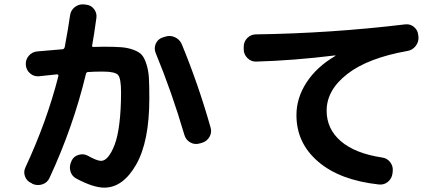

<svg xmlns="http://www.w3.org/2000/svg" viewBox="-20 -822 2040 882"><path d="M125 19.5Q103.5 10.7 95.2 -10.7Q86.9 -32.2 96.7 -52.7Q195.3 -264.6 248 -471.7Q250 -479.5 242.2 -480.5Q219.7 -478.5 159.2 -471.7Q135.7 -469.7 118.2 -484.9Q100.6 -500 98.6 -523.4Q96.7 -547.9 112.3 -565.9Q127.9 -584 152.3 -585.9Q167 -586.9 266.6 -595.7Q274.4 -595.7 277.3 -605.5Q293.9 -694.3 301.8 -751Q304.7 -774.4 323.2 -789.1Q341.8 -803.7 365.2 -801.8L374 -800.8Q397.5 -798.8 411.6 -780.8Q425.8 -762.7 422.9 -740.2Q411.1 -654.3 403.3 -613.3Q401.4 -606.4 409.2 -606.4Q426.8 -607.4 456.1 -607.4Q507.8 -607.4 538.1 -605Q568.4 -602.5 594.2 -592.8Q620.1 -583 631.8 -569.3Q643.6 -555.7 652.8 -526.9Q662.1 -498 664.1 -462.9Q666 -427.7 666 -370.1Q666 -171.9 605.5 -65.9Q544.9 40 459 40Q409.2 40 332 -1Q310.5 -11.7 303.7 -34.7Q296.9 -57.6 307.6 -80.1L309.6 -85Q319.3 -104.5 341.8 -110.8Q364.3 -117.2 383.8 -106.4Q425.8 -83 444.3 -83Q460.9 -83 476.6 -101.6Q492.2 -120.1 506.3 -156.2Q520.5 -192.4 528.3 -254.9Q536.1 -317.4 536.1 -397.5Q536.1 -462.9 522 -478Q507.8 -493.2 452.1 -493.2Q414.1 -493.2 385.7 -491.2Q377 -491.2 375 -483.4Q316.4 -239.3 208 -5.9Q198.2 16.6 175.8 24.4Q153.3 32.2 130.9 23.4ZM827.1 -202.1Q769.5 -398.4 695.3 -578.1Q686.5 -599.6 695.3 -620.6Q704.1 -641.6 725.6 -649.4L738.3 -653.3Q760.7 -661.1 782.7 -651.4Q804.7 -641.6 814.5 -620.1Q891.6 -433.6 947.3 -236.3Q954.1 -213.9 942.4 -193.4Q930.7 -172.9 908.2 -166L897.5 -163.1Q875 -156.2 854.5 -167.5Q834 -178.7 827.1 -202.1Z M1157.2 -539.1Q1133.8 -538.1 1116.7 -555.2Q1099.6 -572.3 1099.6 -594.7V-607.4Q1099.6 -630.9 1116.2 -647.5Q1132.8 -664.1 1156.2 -664.1Q1498 -668.9 1840.8 -710Q1864.3 -712.9 1881.8 -698.2Q1899.4 -683.6 1901.4 -660.2L1902.3 -653.3Q1904.3 -629.9 1889.6 -610.8Q1875 -591.8 1851.6 -587.9Q1669.9 -555.7 1575.2 -481.9Q1480.5 -408.2 1480.5 -313.5Q1480.5 -229.5 1545.9 -173.3Q1611.3 -117.2 1734.4 -98.6Q1757.8 -95.7 1772 -77.6Q1786.1 -59.6 1784.2 -37.1L1783.2 -26.4Q1780.3 -2 1762.2 13.2Q1744.1 28.3 1719.7 25.4Q1541 5.9 1441.4 -79.6Q1341.8 -165 1341.8 -293Q1341.8 -372.1 1388.2 -443.4Q1434.6 -514.6 1519.5 -564.5Q1520.5 -564.5 1521.5 -566.4Q1521.5 -567.4 1518.6 -567.4Q1328.1 -543.9 1157.2 -539.1Z"/></svg>

Font: Rounded Mgen+ 2m bold
Style: Bold
Weight: 700
Designer: [Source Han Sans]
Ryoko NISHIZUKA  (kana & ideographs); Paul D. Hunt (Latin, Greek & Cyrillic); Wenlong ZHANG  (bopomofo
Version: Version 1.059.20150602